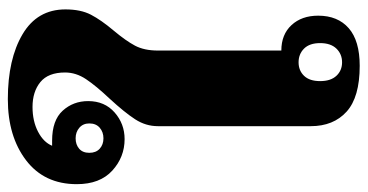

<svg xmlns="http://www.w3.org/2000/svg" viewBox="-288 -684 938 490"><g transform="rotate(-90 181.0 -439.0)"><path d="M104 -115V-505Q104 -536 121.5 -563Q139 -590 174 -628Q207 -663 224 -688.5Q241 -714 241 -742Q241 -785 216.5 -805Q192 -825 153 -825Q117 -825 90 -811Q63 -797 54 -775H67Q119 -775 143.5 -748Q168 -721 168 -683Q168 -641 139 -615.5Q110 -590 71 -590Q25 -590 -9.5 -621.5Q-44 -653 -44 -712Q-44 -795 17 -841.5Q78 -888 173 -888Q275 -888 338.5 -850.5Q402 -813 402 -741Q402 -702 388.5 -676Q375 -650 348 -618Q322 -587 309.5 -563.5Q297 -540 297 -505V-190Q338 -190 362 -164Q386 -138 386 -96Q386 -46 354 -18Q322 10 258 10Q178 10 141 -23.5Q104 -57 104 -115ZM111 -680Q111 -696 100 -705.5Q89 -715 73 -715Q57 -715 46.5 -706Q36 -697 36 -680Q36 -663 46.5 -653.5Q57 -644 73 -644Q89 -644 100 -653.5Q111 -663 111 -680ZM316 -91Q316 -118 302 -132Q288 -146 267 -146Q246 -146 232.5 -132Q219 -118 219 -91Q219 -64 232.5 -49.5Q246 -35 267 -35Q288 -35 302 -49.5Q316 -64 316 -91Z"/></g></svg>

Font: Trirong Black
Style: Regular
Weight: 900
Designer: Katatrad Team
Foundry: CadsonDemak
Version: Version 1.001